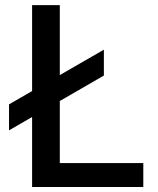

<svg xmlns="http://www.w3.org/2000/svg" viewBox="-20 -748 630 768"><path d="M108.4 0V-727.5H219.2V-95.7H553.2V0ZM16.1 -226.6V-330.6L395.5 -549.3V-445.8Z"/></svg>

Font: Inter 20pt Medium
Style: Regular
Weight: 500
Version: Version 4.001;git-66647c0bb